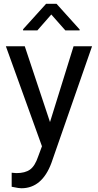

<svg xmlns="http://www.w3.org/2000/svg" viewBox="-20 -770 513 1003"><path d="M241.2 -132.3 109.4 -528.3H10.7L199.2 -5.9L179.2 47.9C168.1 80.7 154.1 103.4 137 115.7C119.9 128.1 96 134.3 65.4 134.3L41 132.3V205.6L74.7 211.9L91.8 213.4C163.4 213.4 215.7 169.4 248.5 81.5L460.9 -528.3H364.3ZM396 -616.2 275.4 -750H220.7L100.6 -617.2V-611.3H175.3L248 -694.3L321.3 -611.3H396Z"/></svg>

Font: Roboto1
Style: rg
Weight: 400
Designer: Google
Version: Version 2.137; 2017